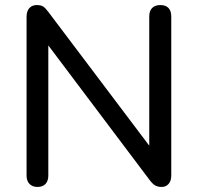

<svg xmlns="http://www.w3.org/2000/svg" viewBox="-20 -732 781 759"><path d="M128 7Q108 7 96.5 -5Q85 -17 85 -38V-665Q85 -688 96 -700Q107 -712 125 -712Q142 -712 151 -706Q160 -700 171 -685L595 -123H570V-667Q570 -689 581.5 -700.5Q593 -712 614 -712Q635 -712 646 -700.5Q657 -689 657 -667V-38Q657 -17 646.5 -5Q636 7 619 7Q603 7 592.5 0.5Q582 -6 571 -21L148 -583H171V-38Q171 -17 160 -5Q149 7 128 7Z"/></svg>

Font: Nunito Medium
Style: Regular
Weight: 500
Designer: Vernon Adams
Foundry: Vernon Adams
Version: Version 3.601